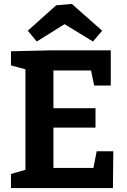

<svg xmlns="http://www.w3.org/2000/svg" viewBox="-20 -961 649 981"><path d="M474 -188H559L557 0H36V-72L129 -99L110 -70V-630L128 -602L36 -627V-699L250 -704H546V-524H461L441 -621L468 -601H231L253 -623V-386L231 -408H468V-309H231L253 -334V-81L231 -103H480L453 -81ZM168 -749 122 -804 267 -934 347 -941 502 -804 455 -749 260 -868 357 -867Z"/></svg>

Font: Bitter Thin
Style: Bold
Weight: 700
Version: Version 3.021